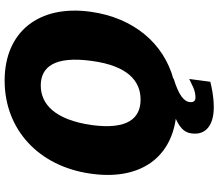

<svg xmlns="http://www.w3.org/2000/svg" viewBox="-77 -696 943 829"><g transform="rotate(-90 394.5 -281.5)"><path d="M461 -733C250 -733 90 -586 59 -360C30 -156 121 -19 296 6C247 28 236 51 233 74C224 137 271 170 345 170C393 170 432 161 456 155L468 64C443 75 421 91 388 91C373 91 367 83 368 68C370 42 396 19 472 -4H467C622 -46 732 -176 758 -360C790 -586 671 -733 461 -733ZM546 -357C525 -201 459 -146 379 -146C299 -146 248 -201 269 -357C292 -517 360 -577 440 -577C520 -577 568 -517 546 -357Z"/></g></svg>

Font: United Sans Black
Style: Italic
Weight: 900
Italic angle: -8°
Designer: Pablo Impallari, Rodrigo Fuenzalida (Modified by Dan O. Williams)
Version: Version 1.000;PS 001.000;hotconv 1.0.88;makeotf.lib2.5.64775